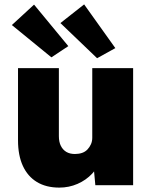

<svg xmlns="http://www.w3.org/2000/svg" viewBox="-20 -843 698 874"><path d="M62 -204V-533H248V-223Q248 -197 257 -179Q266 -161 282 -151.5Q298 -142 321 -142Q339 -142 353.5 -147Q368 -152 378 -162.5Q388 -173 394 -186.5Q400 -200 400 -216V-533H586V0H414L404 -108L439 -120Q428 -83 400 -53Q372 -23 333 -6Q294 11 250 11Q190 11 148 -14.5Q106 -40 84 -88Q62 -136 62 -204ZM422 -578 255 -738 363 -823 505 -624ZM135 -822 291 -633 214 -582 34 -729Z"/></svg>

Font: Mach ExtraBold
Style: Regular
Weight: 800
Version: Version 1.002